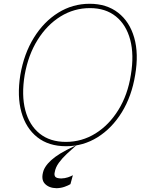

<svg xmlns="http://www.w3.org/2000/svg" viewBox="-20 -757 787 1007"><path d="M688.9 -363.6Q670.8 -252.5 619 -168.3Q567.1 -84.2 491.7 -37.1Q416.2 9.9 326.7 9.9Q235.4 9.9 175.6 -37.3Q115.8 -84.5 92.3 -168.7Q68.9 -252.8 86.6 -363.6Q105.5 -474.8 157.5 -558.9Q209.5 -643.1 285.2 -690.2Q360.8 -737.2 450.3 -737.2Q539.4 -737.2 599.6 -690.3Q659.8 -643.5 683.9 -559.5Q708.1 -475.5 688.9 -363.6ZM666.2 -363.6Q683.9 -469.5 663 -548.3Q642 -627.1 587.9 -670.8Q533.7 -714.5 451.7 -714.5Q368.3 -714.5 297.2 -670.5Q226.2 -626.4 177 -547.4Q127.8 -468.4 109.4 -363.6Q92 -258.2 112.6 -179.3Q133.2 -100.5 187.7 -56.6Q242.2 -12.8 325.3 -12.8Q409.8 -12.8 481 -57.2Q552.2 -101.6 601 -180.6Q649.9 -259.6 666.2 -363.6ZM277 230.1Q236.2 229.4 214.7 206Q193.2 182.5 208.8 136.4Q223 100.5 269.7 65.9Q316.4 31.2 417.6 -11.4L377.8 7.1Q354.4 27.7 330.4 50.1Q306.5 72.4 288.9 96.4Q271.3 120.4 267 146.3Q263.5 160.5 269.4 169.4Q275.2 178.3 301.1 179Q321 178.3 336.6 172.9Q352.3 167.6 362.2 161.9L349.4 208.8Q338.4 215.6 319.2 222.5Q300.1 229.4 277 230.1Z"/></svg>

Font: Inter UI Thin
Style: Italic
Weight: 100
Italic angle: -9.39999°
Designer: Rasmus Andersson
Foundry: rsms
Version: 3.2;8d6f07862